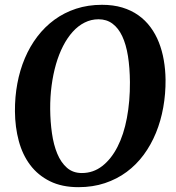

<svg xmlns="http://www.w3.org/2000/svg" viewBox="-20 -773 736 803"><path d="M308.1 9.8Q238.8 9.8 188.7 -15.1Q138.7 -40 106.4 -82.8Q74.2 -125.5 58.6 -183.3Q43 -241.2 42.5 -307.1Q42 -367.2 52.5 -423.6Q63 -480 84 -529.5Q105 -579.1 136.2 -620.1Q167.5 -661.1 208 -690.7Q248.5 -720.2 298.3 -736.6Q348.1 -752.9 406.7 -752.9Q453.6 -752.9 491.5 -741.5Q529.3 -730 558.6 -709.2Q587.9 -688.5 609.4 -659.4Q630.9 -630.4 644.5 -595.7Q658.2 -561 665 -521.5Q671.9 -481.9 672.4 -439.9Q672.9 -380.4 662.8 -324Q652.8 -267.6 632.3 -217.5Q611.8 -167.5 581.1 -125.7Q550.3 -84 509.8 -54Q469.2 -23.9 418.7 -7.1Q368.2 9.8 308.1 9.8ZM322.3 -49.3Q370.1 -49.3 407.7 -78.6Q445.3 -107.9 471.4 -158.9Q497.6 -210 510.7 -279.5Q523.9 -349.1 523.4 -429.7Q522.9 -490.2 515.1 -538.8Q507.3 -587.4 491.2 -621.6Q475.1 -655.8 450.4 -674.1Q425.8 -692.4 392.1 -692.4Q361.3 -692.4 334 -678.7Q306.6 -665 284.2 -640.1Q261.7 -615.2 243.9 -580.6Q226.1 -545.9 214.1 -504.2Q202.1 -462.4 195.8 -414.8Q189.5 -367.2 189.9 -316.4Q190.4 -263.7 197.3 -215.6Q204.1 -167.5 219.5 -130.4Q234.9 -93.3 260 -71.3Q285.2 -49.3 322.3 -49.3Z"/></svg>

Font: Merriweather Bold
Style: Italic
Weight: 700
Italic angle: -7°
Designer: Eben Sorkin ( eben@eyebytes.com )
Foundry: Eben Sorkin ( eben@eyebytes.com )
Version: Version 1.5; ttfautohint (v0.97) -l 13 -r 13 -G 200 -x 24 -f